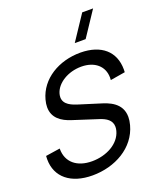

<svg xmlns="http://www.w3.org/2000/svg" viewBox="-213 -1079 1017 1203"><g transform="rotate(-20 295.0 -477.0)"><path d="M443.9 -802.5 553.6 -967.5H481.1L371.4 -802.5ZM193.9 15C343.4 15 483.9 -61.5 521.2 -201C526.5 -220.4 528.8 -237.8 528.8 -253.4C528.8 -349.1 441.3 -377.5 391.6 -392.5L265.1 -432C221.7 -445.2 170 -464.5 170 -513.9C170 -520.9 171 -528.4 173.1 -536.5C190.8 -602.3 270.7 -650 357.8 -650C358.8 -650 359.7 -650 360.6 -650C446.1 -649.1 505.2 -601.5 505.2 -523.3C505.2 -518.2 504.9 -512.9 504.4 -507.5L603.3 -524C603.7 -530.2 603.9 -536.3 603.9 -542.2C603.9 -662.3 522.1 -733.5 384.2 -734.5C383.7 -734.5 383.2 -734.5 382.8 -734.5C240 -734.5 112.1 -659.6 78.1 -532.5C73.3 -514.7 71.1 -498.5 71.1 -483.9C71.1 -411.1 125.4 -375.6 186.8 -356L355.7 -301.5C395.7 -288.4 431.7 -267.1 431.7 -222.8C431.7 -214.6 430.5 -205.8 427.9 -196C406.9 -117.5 317.5 -69.5 221 -69.5C121.6 -69.5 56.7 -121.9 56.7 -211.2C56.7 -212.1 56.7 -213.1 56.7 -214L-39.2 -199.5C-39.8 -192 -40.1 -184.7 -40.1 -177.5C-40.1 -58 49.5 15 193.9 15Z"/></g></svg>

Font: Manrope
Style: MediumItalic
Weight: 500
Italic angle: -15°
Designer: Mikhail Sharanda
Foundry: Mikhail Sharanda
Version: Version 4.502;hotconv 1.0.109;makeotfexe 2.5.65596